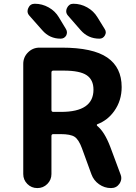

<svg xmlns="http://www.w3.org/2000/svg" viewBox="-20 -1004 711 1004"><path d="M258.8 -302.7Q249 -302.7 249 -293V-93.8Q249 -63.5 227.5 -42Q206.1 -20.5 175.3 -20.5Q144.5 -20.5 123 -42Q101.6 -63.5 101.6 -93.8V-669.9Q101.6 -705.1 126.5 -730Q151.4 -754.9 186.5 -754.9H302.7Q465.8 -754.9 541 -703.1Q616.2 -651.4 616.2 -548.8Q616.2 -477.5 577.1 -422.9Q543 -375 489.3 -354.5Q486.3 -353.5 486.3 -350.6Q486.3 -347.7 488.3 -345.7Q526.4 -315.4 556.6 -236.3L610.4 -91.8Q614.3 -82 614.3 -73.2Q614.3 -57.6 604.5 -43Q588.9 -20.5 560.5 -20.5Q526.4 -20.5 498 -40.5Q469.7 -60.5 458 -92.8L408.2 -229.5Q391.6 -274.4 370.1 -288.6Q348.6 -302.7 296.9 -302.7ZM312.5 -634.8H258.8Q249 -634.8 249 -625V-428.7Q249 -418.9 258.8 -418.9H299.8Q468.8 -418.9 468.8 -535.2Q468.8 -586.9 433.1 -610.8Q397.5 -634.8 312.5 -634.8ZM363.3 -984.4Q402.3 -984.4 436 -965.3Q469.7 -946.3 489.3 -914.1L527.3 -852.5Q533.2 -843.8 533.2 -835Q533.2 -827.1 528.3 -818.4Q518.6 -801.8 500 -801.8Q440.4 -801.8 401.4 -846.7L335.9 -921.9Q326.2 -932.6 326.2 -945.3Q326.2 -953.1 330.1 -961.9Q340.8 -984.4 363.3 -984.4ZM162.1 -984.4Q200.2 -984.4 234.4 -965.3Q268.6 -946.3 288.1 -913.1L325.2 -851.6Q330.1 -842.8 330.1 -835Q330.1 -826.2 326.2 -818.4Q316.4 -801.8 296.9 -801.8Q239.3 -801.8 201.2 -845.7L133.8 -921.9Q124 -932.6 124 -945.3Q124 -953.1 127.9 -961.9Q137.7 -984.4 162.1 -984.4Z"/></svg>

Font: Gen Jyuu GothicX Bold
Style: Bold
Weight: 700
Designer: Ryoko NISHIZUKA (kana &amp; ideographs); Paul D. Hunt (Latin, Greek &amp; Cyrillic); Wenlong ZHANG (bopomofo); Sandoll C
Version: Version 1.058.20140828